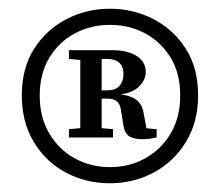

<svg xmlns="http://www.w3.org/2000/svg" viewBox="-20 -733 504 440"><path d="M339 -437V-418Q329 -416 323 -415Q317 -414 307 -414Q287 -414 276.5 -420.5Q266 -427 263 -445L257 -482Q255 -495 247.5 -501Q240 -507 226 -507H190V-526H225Q246 -526 254.5 -537Q263 -548 263 -563Q263 -580 253.5 -589Q244 -598 225 -598H190V-618H236Q273 -618 293.5 -604.5Q314 -591 314 -568Q314 -548 295 -531.5Q276 -515 229 -515L237 -518Q272 -517 288.5 -507Q305 -497 309 -475L318 -426L290 -441ZM182 -441H192L239 -437V-418H138V-437ZM182 -594 138 -598V-618H188V-594ZM71 -514Q71 -464 93 -427Q115 -390 151.5 -370Q188 -350 232 -350Q276 -350 312.5 -370Q349 -390 371 -427Q393 -464 393 -514Q393 -565 371 -601Q349 -637 312.5 -656.5Q276 -676 232 -676Q188 -676 151.5 -656.5Q115 -637 93 -600.5Q71 -564 71 -514ZM164 -418V-618H213V-418ZM30 -514Q30 -577 58 -621Q86 -665 132 -689Q178 -713 232 -713Q286 -713 332 -689Q378 -665 406 -621Q434 -577 434 -514Q434 -453 406 -407.5Q378 -362 332 -337.5Q286 -313 232 -313Q177 -313 131 -337.5Q85 -362 57.5 -407.5Q30 -453 30 -514Z"/></svg>

Font: Source Serif 4 18pt SemiBold
Style: Regular
Weight: 600
Designer: Frank Grießhammer
Foundry: Adobe Systems Incorporated
Version: Version 4.004;hotconv 1.0.116;makeotfexe 2.5.65601